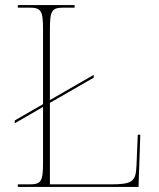

<svg xmlns="http://www.w3.org/2000/svg" viewBox="-20 -734 623 754"><path d="M50 0H524L531 -205H521L516 -83C513 -21 501 -10 413 -10H176V-330L348 -429V-440L176 -341V-615C176 -693 182 -704 232 -704H273V-714H50V-704H94C142 -704 149 -693 149 -615V-325L38 -261V-250L149 -314V-98C149 -21 142 -10 95 -10H50Z"/></svg>

Font: Noto Serif Display Thin
Style: Regular
Weight: 100
Designer: Monotype Design Team
Foundry: Monotype Imaging Inc.
Version: Version 2.009